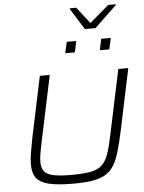

<svg xmlns="http://www.w3.org/2000/svg" viewBox="-68 -1149 911 1211"><g transform="rotate(-5 387.0 -544.0)"><path d="M346 8Q250 8 194 -5Q138 -18 114 -49.5Q90 -81 90 -136Q90 -167 96.5 -207Q103 -247 113 -298L195 -688H258L169 -267Q161 -229 156 -199.5Q151 -170 151 -146Q151 -108 168 -86.5Q185 -65 226.5 -56.5Q268 -48 340 -48Q417 -48 462.5 -57Q508 -66 533.5 -90.5Q559 -115 574 -157.5Q589 -200 603 -267L692 -688H755L673 -298Q657 -225 642 -172.5Q627 -120 606.5 -85Q586 -50 553 -29.5Q520 -9 470 -0.5Q420 8 346 8ZM586 -816 601 -887H662L646 -816ZM367 -816 383 -887H443L428 -816ZM504 -957 420 -1091 421 -1096H461L542 -992L664 -1096H712L711 -1091L571 -957Z"/></g></svg>

Font: Saira SemiExpanded Light
Style: Italic
Weight: 300
Width: 6
Italic angle: -12°
Designer: Hector Gatti with collaboration of the Omnibus-Type team
Foundry: Omnibus-Type
Version: Version 1.101